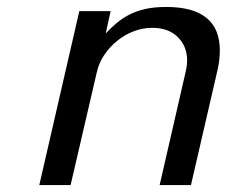

<svg xmlns="http://www.w3.org/2000/svg" viewBox="-20 -532 655 552"><path d="M208 -500H298L284 -436Q299 -452 315 -465.5Q331 -479 351 -489.5Q371 -500 397 -506Q423 -512 458 -512Q612 -512 612 -387Q612 -375 610.5 -360.5Q609 -346 605 -329L529 0H439L515 -331Q518 -345 518 -358Q518 -399 491 -425.5Q464 -452 418 -452Q391 -452 365.5 -442.5Q340 -433 318 -415.5Q296 -398 280 -374.5Q264 -351 258 -323L183 0H93Z"/></svg>

Font: Perun
Style: Italic
Weight: 400
Italic angle: -12°
Foundry: Copyright (c) Stefan Peev, Context Ltd, 2016
Version: Version 1.027